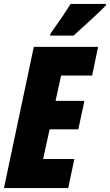

<svg xmlns="http://www.w3.org/2000/svg" viewBox="-25 -951 556 971"><path d="M146 -714H471L441 -569H284L256 -441H402L371 -297H226L193 -147H351L320 0H-5ZM231 -782Q298 -876 332 -931H511L510 -923Q490 -902 435 -851Q380 -800 347 -771H228Z"/></svg>

Font: Noto Sans UI CondBlack
Style: Italic
Weight: 900
Width: 3
Italic angle: -12°
Designer: Monotype Design Team
Foundry: Monotype Imaging Inc.
Version: Version 1.001